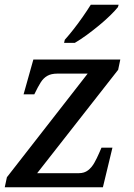

<svg xmlns="http://www.w3.org/2000/svg" viewBox="-21 -786 561 806"><path d="M-1 0 8 -42 347 -477H220Q194 -477 177.5 -467.5Q161 -458 149.5 -439.5Q138 -421 125 -394L123 -390H78L119 -536H484L475 -493L135 -59H310Q333 -59 348.5 -71Q364 -83 375 -102.5Q386 -122 395 -143L405 -166H451L411 0ZM251 -619Q269 -639 288.5 -664Q308 -689 326.5 -715.5Q345 -742 360 -766H477L474 -756Q462 -741 441.5 -721Q421 -701 395 -679.5Q369 -658 343 -639Q317 -620 293 -606H248Z"/></svg>

Font: ET Text
Style: Italic
Weight: 470
Italic angle: -12°
Designer: Monotype Design Team
Foundry: Monotype Imaging Inc.
Version: Version 2.009